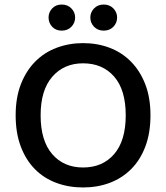

<svg xmlns="http://www.w3.org/2000/svg" viewBox="-20 -812 733 846"><path d="M643 -304Q643 -226 620.5 -166.5Q598 -107 558 -67Q518 -27 464 -6.5Q410 14 346 14Q282 14 227.5 -6.5Q173 -27 133.5 -67Q94 -107 71.5 -166.5Q49 -226 49 -304Q49 -382 72 -441Q95 -500 135 -540.5Q175 -581 229.5 -601.5Q284 -622 346 -622Q409 -622 463 -601.5Q517 -581 557 -540.5Q597 -500 620 -441Q643 -382 643 -304ZM534 -304Q534 -416 483 -474.5Q432 -533 346 -533Q262 -533 210.5 -474Q159 -415 159 -304Q159 -192 210 -133Q261 -74 346 -74Q432 -74 483 -133Q534 -192 534 -304ZM311 -735Q311 -711 294.5 -694Q278 -677 252 -677Q226 -677 210 -694Q194 -711 194 -735Q194 -758 210 -775Q226 -792 252 -792Q278 -792 294.5 -775Q311 -758 311 -735ZM496 -735Q496 -711 479.5 -694Q463 -677 437 -677Q411 -677 394.5 -694Q378 -711 378 -735Q378 -758 394.5 -775Q411 -792 437 -792Q463 -792 479.5 -775Q496 -758 496 -735Z"/></svg>

Font: Baloo Bhaina 2 Medium
Style: Regular
Weight: 500
Designer: Yesha Goshar, Manish Minz, Shuchita Grover and Ek Type
Foundry: Ek Type
Version: Version 1.640;hotconv 1.0.111;makeotfexe 2.5.65597; ttfautoh